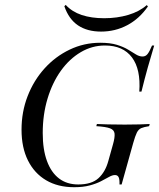

<svg xmlns="http://www.w3.org/2000/svg" viewBox="-20 -758 654 789"><path d="M284.7 11.3Q217.7 11.3 169.4 -17.3Q121 -46 94.8 -98.8Q68.5 -151.6 68.5 -225Q68.5 -298.4 93.5 -362.9Q118.5 -427.4 162.9 -476.6Q207.3 -525.8 266.1 -554Q325 -582.3 391.9 -582.3Q433.1 -582.3 460.5 -573.8Q487.9 -565.3 506.5 -554Q525 -542.7 538.7 -534.3Q552.4 -525.8 566.1 -525.8Q578.2 -525.8 586.3 -535.9Q594.4 -546 604.8 -571H613.7Q600.8 -529 587.5 -481.5Q574.2 -433.9 561.3 -381.5H552.4Q558.9 -473.4 522.2 -522.2Q485.5 -571 411.3 -571Q358.1 -571 311.7 -543.5Q265.3 -516.1 230.2 -467.3Q195.2 -418.5 175.4 -352.8Q155.6 -287.1 155.6 -211.3Q155.6 -143.5 173 -96.4Q190.3 -49.2 222.6 -24.6Q254.8 0 301.6 0Q356.5 0 384.7 -25.8Q412.9 -51.6 425 -96L444.4 -165.3Q452.4 -193.5 450.8 -208.9Q449.2 -224.2 432.3 -230.6Q415.3 -237.1 375.8 -239.5L378.2 -248.4Q393.5 -247.6 423.8 -246.8Q454 -246 492.7 -246Q529.8 -246 554.4 -246.8Q579 -247.6 595.2 -248.4L592.7 -239.5Q571.8 -236.3 560.5 -231.5Q549.2 -226.6 542.3 -212.9Q535.5 -199.2 527.4 -170.2L479.8 0H471Q471.8 -21.8 467.3 -30.2Q462.9 -38.7 452.4 -38.7Q441.9 -38.7 428.2 -31Q414.5 -23.4 395.2 -13.3Q375.8 -3.2 348.8 4Q321.8 11.3 284.7 11.3ZM395.2 -628.2Q338.7 -628.2 300.8 -653.6Q262.9 -679 244.4 -732.3L250 -737.9Q275.8 -709.7 315.7 -696.4Q355.6 -683.1 408.1 -683.1Q461.3 -683.1 507.3 -696.8Q553.2 -710.5 583.1 -737.1L587.9 -731.5Q552.4 -680.6 502.8 -654.4Q453.2 -628.2 395.2 -628.2Z"/></svg>

Font: Playfair 144pt
Style: Italic
Weight: 400
Italic angle: -15.6°
Designer: Claus Eggers Sørensen
Foundry: Claus Eggers Sørensen
Version: Version 2.001;gftools[0.9.30]